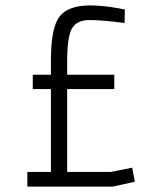

<svg xmlns="http://www.w3.org/2000/svg" viewBox="-20 -689 600 709"><path d="M440 -604Q358 -615 311 -615Q264 -615 246 -584.5Q228 -554 228 -462V-413H402V-360H228V-54H389L468 -70L478 -18L397 0H81V-54H168V-360H101V-413H168V-466Q168 -587 200 -628Q232 -669 313 -669Q360 -669 420 -658L441 -654Z"/></svg>

Font: Titillium Web
Style: Light
Weight: 300
Version: Version 1.001;PS 57.000;hotconv 1.0.70;makeotf.lib2.5.55311